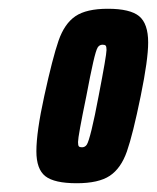

<svg xmlns="http://www.w3.org/2000/svg" viewBox="-20 -716 358 438"><path d="M63 -371Q63 -415 81 -497Q100 -584 113.5 -623Q127 -662 152 -679Q177 -696 226 -696Q277 -696 297.5 -679Q318 -662 318 -619Q318 -580 301 -497Q283 -409 269.5 -370.5Q256 -332 230.5 -315Q205 -298 155 -298Q104 -298 83.5 -314Q63 -330 63 -371ZM205 -497Q223 -590 223 -602Q223 -610 221 -612Q219 -614 214 -614Q207 -614 203 -608Q199 -602 192.5 -573.5Q186 -545 177 -497Q158 -405 158 -392Q158 -384 160 -382Q162 -380 167 -380Q174 -380 178 -386Q182 -392 189 -420.5Q196 -449 205 -497Z"/></svg>

Font: Saira Ultra Condensed Black
Style: Italic
Weight: 900
Width: 1
Italic angle: -12°
Designer: Hector Gatti with collaboration of the Omnibus-Type team
Foundry: Omnibus-Type
Version: Version 1.001; ttfautohint (v1.8)